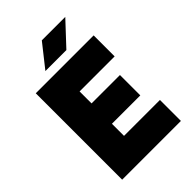

<svg xmlns="http://www.w3.org/2000/svg" viewBox="-257 -995 1100 1100"><g transform="rotate(-45 293.0 -445.0)"><path d="M60 0V-700H245V0ZM190 0V-170H536V0ZM190 -268V-433H475V-268ZM190 -530V-700H529V-530ZM189 -751 299 -890H489L359 -751Z"/></g></svg>

Font: Figtree Light Black
Style: Regular
Weight: 900
Version: Version 2.000